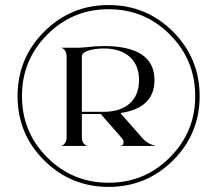

<svg xmlns="http://www.w3.org/2000/svg" viewBox="-20 -732 864 764"><path d="M155.8 -606Q261.7 -711.9 412.1 -711.9Q562.5 -711.9 668.5 -606Q774.4 -500 774.4 -349.6Q774.4 -199.2 668.5 -93.8Q562.5 11.7 412.1 11.7Q261.7 11.7 155.8 -93.8Q49.8 -199.2 49.8 -349.6Q49.8 -500 155.8 -606ZM756.8 -349.6Q756.8 -493.2 656.2 -594.2Q555.7 -695.3 412.1 -695.3Q268.6 -695.3 168 -594.2Q67.4 -493.2 67.4 -349.6Q67.4 -206.1 168 -105.5Q268.6 -4.9 412.1 -4.9Q555.7 -4.9 656.2 -106Q756.8 -207 756.8 -349.6ZM543.9 -185.5Q556.6 -169.9 574.7 -160.6Q592.8 -151.4 602.5 -151.4H456.1Q471.7 -151.4 471.7 -166Q471.7 -174.8 463.9 -183.6L380.9 -278.3H305.7V-185.5Q305.7 -169.9 313.5 -160.6Q321.3 -151.4 330.1 -151.4H220.7Q229.5 -151.4 237.3 -160.6Q245.1 -169.9 245.1 -185.5V-506.8Q245.1 -523.4 237.3 -532.7Q229.5 -542 220.7 -542H289.1Q300.8 -542 320.3 -543.9Q361.3 -548.8 392.6 -548.8Q594.7 -548.8 594.7 -413.1Q594.7 -301.8 459 -282.2ZM305.7 -287.1H392.6Q459 -287.1 496.1 -320.3Q533.2 -353.5 533.2 -413.1Q533.2 -472.7 496.1 -505.9Q459 -539.1 392.6 -539.1Q358.4 -539.1 332 -530.8Q305.7 -522.5 305.7 -506.8Z"/></svg>

Font: Olivea
Style: LigaturesFont
Weight: 400
Designer: Achmad Aprilia Pratama
Version: Version 001.000